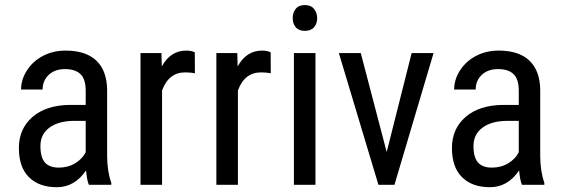

<svg xmlns="http://www.w3.org/2000/svg" viewBox="-20 -741 2256 770"><path d="M323.7 -130.4V-256.3H274.9Q213.4 -255.4 177.7 -228.8Q142.1 -202.1 142.1 -155.8Q142.1 -109.4 160.4 -89.1Q178.7 -68.8 215.8 -68.8Q252.9 -68.8 281.7 -86.4Q310.5 -104 323.7 -130.4ZM260.3 -320.3H323.7V-376.5Q323.7 -423.8 302.7 -443.8Q281.7 -463.9 240.7 -463.9Q199.7 -463.9 175.3 -440.7Q150.9 -417.5 150.9 -381.8H64.5Q64.5 -422.4 88.4 -459.2Q112.3 -496.1 152.8 -517.1Q193.4 -538.1 243.2 -538.1Q324.2 -538.1 366.5 -497.8Q408.7 -457.5 409.7 -380.4V-113.8Q410.2 -52.7 426.3 -7.8V0H336.4Q328.6 -17.1 325.2 -57.6Q279.3 9.8 208 9.8Q136.7 9.8 96.2 -30.3Q55.7 -70.3 55.7 -147.5Q55.7 -224.6 110.4 -272Q165 -319.3 260.3 -320.3Z M722.7 -450.7Q656.2 -450.7 629.9 -377.9V0H543.5V-528.3H627.4L628.9 -474.6Q663.6 -538.1 727.1 -538.1Q747.6 -538.1 761.2 -531.2L761.7 -447.3Q743.7 -450.7 722.7 -450.7Z M1026.9 -450.7Q960.4 -450.7 934.1 -377.9V0H847.7V-528.3H931.6L933.1 -474.6Q967.8 -538.1 1031.2 -538.1Q1051.8 -538.1 1065.4 -531.2L1065.9 -447.3Q1047.9 -450.7 1026.9 -450.7Z M1239.5 -705.1Q1252 -689.5 1252 -668Q1252 -646.5 1239.5 -631.8Q1227.1 -617.2 1202.6 -617.2Q1178.2 -617.2 1166 -631.8Q1153.8 -646.5 1153.8 -668.5Q1153.8 -690.4 1166 -705.6Q1178.2 -720.7 1202.6 -720.7Q1227.1 -720.7 1239.5 -705.1ZM1245.1 0H1158.7V-528.3H1245.1Z M1530.8 -131.3 1630.9 -528.3H1718.8L1562 0H1497.6L1338.9 -528.3H1426.8Z M2060.5 -130.4V-256.3H2011.7Q1950.2 -255.4 1914.6 -228.8Q1878.9 -202.1 1878.9 -155.8Q1878.9 -109.4 1897.2 -89.1Q1915.5 -68.8 1952.6 -68.8Q1989.7 -68.8 2018.6 -86.4Q2047.4 -104 2060.5 -130.4ZM1997.1 -320.3H2060.5V-376.5Q2060.5 -423.8 2039.6 -443.8Q2018.6 -463.9 1977.5 -463.9Q1936.5 -463.9 1912.1 -440.7Q1887.7 -417.5 1887.7 -381.8H1801.3Q1801.3 -422.4 1825.2 -459.2Q1849.1 -496.1 1889.6 -517.1Q1930.2 -538.1 1980 -538.1Q2061 -538.1 2103.3 -497.8Q2145.5 -457.5 2146.5 -380.4V-113.8Q2147 -52.7 2163.1 -7.8V0H2073.2Q2065.4 -17.1 2062 -57.6Q2016.1 9.8 1944.8 9.8Q1873.5 9.8 1833 -30.3Q1792.5 -70.3 1792.5 -147.5Q1792.5 -224.6 1847.2 -272Q1901.9 -319.3 1997.1 -320.3Z"/></svg>

Font: RobotoCondensed-Regular
Style: Regular
Weight: 400
Designer: Google
Version: Version 2.001201; 2014